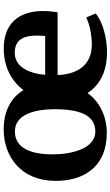

<svg xmlns="http://www.w3.org/2000/svg" viewBox="207 -810 615 1069"><g transform="rotate(-90 514.5 -275.5)"><path d="M42 -278.3C40 -122.6 115.2 12.2 310.5 11.7C398.4 11.2 480 -25.4 531.2 -95.7C574.7 -27.3 649.4 11.2 752 12.7C837.4 14.2 929.7 -12.2 974.1 -50.3L951.7 -103C910.2 -82.5 849.6 -71.8 800.8 -71.8C710.4 -71.8 638.7 -123.5 631.3 -257.3C631.3 -258.8 630.9 -260.3 630.9 -262.2H980.5C984.4 -287.6 988.8 -317.9 987.3 -358.4C982.4 -481.9 915 -563.5 775.4 -562C675.3 -561 596.7 -519 547.4 -452.1C504.4 -523.4 428.2 -563.5 323.7 -562.5C177.7 -560.5 44.4 -467.8 42 -278.3ZM632.3 -331.5C640.6 -425.8 678.7 -501 755.4 -501C779.3 -501 797.4 -495.6 811 -486.3C855 -457 853 -387.2 848.6 -331.5ZM315.4 -52.2C221.2 -53.2 189.5 -186 189.5 -288.1C189.5 -402.8 219.2 -501 318.8 -500C413.1 -499 440.9 -387.7 440.9 -278.3C440.9 -154.8 415 -51.3 315.4 -52.2Z"/></g></svg>

Font: Merriweather
Style: Bold
Weight: 700
Designer: Eben Sorkin ( eben@eyebytes.com )
Foundry: Sorkin Type Co.
Version: Version 1.003